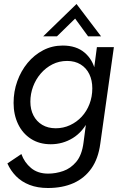

<svg xmlns="http://www.w3.org/2000/svg" viewBox="-20 -729 628 961"><path d="M220 212Q168 212 128 196.5Q88 181 60.5 153Q33 125 17 89L87 42Q102 84 135.5 112Q169 140 221 140Q259 140 296.5 127Q334 114 362 80.5Q390 47 398 -15L415 -144L426 -133Q395 -69 344.5 -38Q294 -7 234 -7Q177 -7 135 -34Q93 -61 70.5 -108Q48 -155 48 -214Q48 -271 66.5 -322.5Q85 -374 118 -414Q151 -454 196 -477.5Q241 -501 294 -501Q362 -501 403.5 -465.5Q445 -430 457 -373L448 -364L465 -493H550L482 -10Q472 65 437.5 114Q403 163 348 187.5Q293 212 220 212ZM259 -87Q297 -87 330.5 -102.5Q364 -118 389 -145Q414 -172 428 -208.5Q442 -245 442 -287Q442 -327 427 -358Q412 -389 383.5 -406.5Q355 -424 316 -424Q276 -424 242.5 -407Q209 -390 184 -361Q159 -332 145.5 -295.5Q132 -259 132 -220Q132 -181 147.5 -151Q163 -121 191.5 -104Q220 -87 259 -87ZM196 -547 363 -709 486 -547H421L356 -636L265 -547Z"/></svg>

Font: Hanken Grotesk
Style: Italic
Weight: 400
Italic angle: -8°
Designer: Alfredo Marco Pradil
Foundry: Hanken Design Co.
Version: Version 3.013